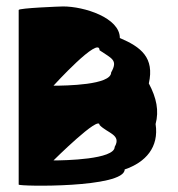

<svg xmlns="http://www.w3.org/2000/svg" viewBox="-20 -580 553 596"><path d="M38 -7C38 -1 367 4 367 -54C432 -76 474 -123 463 -195C474 -236 466 -276 442 -321C460 -401 418 -434 352 -462C352 -525 241 -560 176 -560C168 -560 38 -555 38 -549ZM146 -82C146 -82 289 -224 289 -192C314 -166 358 -162 336 -124C336 -85 181 -82 146 -82ZM146 -314C146 -314 289 -471 289 -424C327 -398 347 -394 325 -355C325 -316 184 -314 146 -314Z"/></svg>

Font: Ampere
Style: SC
Weight: 400
Version: Version 1